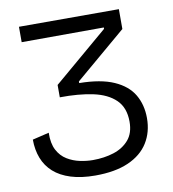

<svg xmlns="http://www.w3.org/2000/svg" viewBox="-77 -728 730 810"><g transform="rotate(-10 287.5 -323.0)"><path d="M267 14Q207 14 162.5 0Q118 -14 89.5 -39.5Q61 -65 47 -101Q33 -137 33 -181L104 -198Q103 -152 118 -123.5Q133 -95 158.5 -79.5Q184 -64 213 -58Q242 -52 268 -52Q317 -52 357.5 -65Q398 -78 423 -107Q448 -136 448 -185Q448 -245 413.5 -278.5Q379 -312 318 -325Q257 -338 176 -337V-390L410 -589V-595L58 -594V-660H486V-575L267 -389V-382Q359 -381 415.5 -356Q472 -331 497.5 -287.5Q523 -244 523 -187Q523 -127 494.5 -81.5Q466 -36 409 -11Q352 14 267 14Z"/></g></svg>

Font: Bricolage Grotesque 36pt Light
Style: Regular
Weight: 300
Designer: Mathieu Triay
Foundry: Atelier Triay
Version: Version 1.001;gftools[0.9.33.dev8+g029e19f]